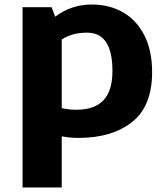

<svg xmlns="http://www.w3.org/2000/svg" viewBox="-20 -600 735 852"><path d="M655 -280Q655 -128 565.5 -58Q476 12 329 12Q291 12 254 5V232H80V-568H209L225 -526Q297 -580 387 -580Q466 -580 526.5 -545Q587 -510 621 -442.5Q655 -375 655 -280ZM479 -285Q479 -455 367 -455Q333 -455 306.5 -448Q280 -441 254 -425V-120Q287 -113 318 -113Q400 -113 439.5 -155.5Q479 -198 479 -285Z"/></svg>

Font: Martel Sans Black
Style: Regular
Weight: 900
Designer: Dan Reynolds and Mathieu Réguer
Foundry: Dan Reynolds and Mathieu Réguer
Version: Version 1.002; ttfautohint (v1.1) -l 5 -r 5 -G 72 -x 0 -D la